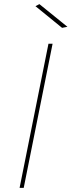

<svg xmlns="http://www.w3.org/2000/svg" viewBox="-20 -911 347 931"><path d="M235 -699 95 0H75L215 -699ZM171 -891 307 -781 281 -776 152 -881Z"/></svg>

Font: Gontserrat Thin
Style: Italic
Weight: 250
Italic angle: -11.3°
Designer: Julieta Ulanovsky
Foundry: Julieta Ulanovsky
Version: Version 6.001